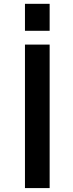

<svg xmlns="http://www.w3.org/2000/svg" viewBox="-20 -959 375 980"><path d="M107.4 -801.8V-939.5H233.4V-801.8ZM107.4 1V-731.4H233.4V1Z"/></svg>

Font: Gen Shin Gothic Medium
Style: Regular
Weight: 500
Designer: [Source Han Sans]
Ryoko NISHIZUKA  (kana & ideographs); Paul D. Hunt (Latin, Greek & Cyrillic); Wenlong ZHANG  (bopomofo
Version: Version 1.002.20150607